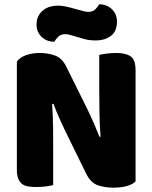

<svg xmlns="http://www.w3.org/2000/svg" viewBox="-20 -860 705 888"><path d="M607 -21Q593 -7 566.5 0.5Q540 8 503 8Q466 8 433 -3Q400 -14 379 -56L280 -258Q265 -289 253 -316.5Q241 -344 227 -380L221 -379Q225 -325 225.5 -269Q226 -213 226 -159V-4Q215 -1 192.5 2Q170 5 148 5Q126 5 109 2Q92 -1 81 -10Q70 -19 64 -34.5Q58 -50 58 -75V-575Q72 -595 101 -605Q130 -615 163 -615Q200 -615 233.5 -603.5Q267 -592 287 -551L387 -349Q402 -318 414 -290.5Q426 -263 440 -227L445 -228Q441 -282 440 -336Q439 -390 439 -444V-606Q450 -609 472.5 -612Q495 -615 517 -615Q561 -615 584 -599.5Q607 -584 607 -535ZM338 -816Q356 -811 368 -808Q380 -805 388 -805Q410 -805 422 -818Q434 -831 439 -840Q474 -840 497.5 -817.5Q521 -795 521 -760Q521 -715 493 -694Q465 -673 423 -673Q409 -673 395 -674.5Q381 -676 364 -681L324 -693Q310 -697 300.5 -699.5Q291 -702 282 -702Q260 -702 248.5 -689.5Q237 -677 231 -667Q196 -667 172.5 -689.5Q149 -712 149 -747Q149 -769 157.5 -785.5Q166 -802 180 -813Q194 -824 211.5 -829Q229 -834 247 -834Q260 -834 278.5 -831Q297 -828 338 -816Z"/></svg>

Font: Baloo Bhaina
Style: Regular
Weight: 400
Designer: Manish Minz, Shuchita Grover and Ek Type
Foundry: Ek Type
Version: Version 1.443;PS 1.000;hotconv 16.6.51;makeotf.lib2.5.65220;